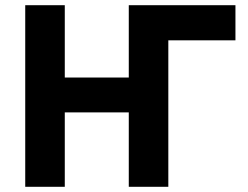

<svg xmlns="http://www.w3.org/2000/svg" viewBox="-20 -718 952 738"><path d="M77 -698V0H229V-286H475V0H627V-563H885V-698H475V-420H229V-698Z"/></svg>

Font: Braiins Sans
Style: Bold
Weight: 700
Designer: Mike Abbink, Paul van der Laan, Pieter van Rosmalen, Jiri Chlebus, Lubos Buracinsky
Foundry: Bold Monday, Sudetype
Version: Version 1.000;hotconv 1.0.109;makeotfexe 2.5.65596